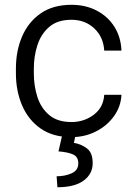

<svg xmlns="http://www.w3.org/2000/svg" viewBox="-20 -558 560 795"><path d="M275.9 -52.7Q328.1 -52.7 368.2 -82.8Q408.2 -112.8 411.6 -165.5H482.9Q480.5 -116.7 451.9 -76.9Q423.3 -37.1 377.2 -13.7Q331.1 9.8 275.9 9.8Q199.2 9.8 148.2 -25.9Q97.2 -61.5 71.5 -121.6Q45.9 -181.6 45.9 -253.9V-274.4Q45.9 -347.2 71.5 -407Q97.2 -466.8 148.2 -502.4Q199.2 -538.1 275.9 -538.1Q335 -538.1 380.9 -513.9Q426.8 -489.7 453.6 -447.3Q480.5 -404.8 482.9 -348.6H411.6Q408.2 -404.8 370.4 -440.4Q332.5 -476.1 275.9 -476.1Q218.3 -476.1 184.1 -446.8Q149.9 -417.5 135 -371.3Q120.1 -325.2 120.1 -274.4V-253.9Q120.1 -202.6 134.8 -156.7Q149.4 -110.8 183.6 -81.8Q217.8 -52.7 275.9 -52.7ZM236.8 4.9H292L286.1 33.7Q315.4 38.1 339.6 56.2Q363.8 74.2 363.8 117.7Q363.8 162.1 326.4 189.7Q289.1 217.3 217.8 217.3L214.4 171.9Q249.5 171.9 276.9 159.4Q304.2 147 304.2 118.7Q304.2 92.3 284.2 82.3Q264.2 72.3 222.2 68.8Z"/></svg>

Font: Vazirmatn RD Light
Style: Regular
Weight: 300
Designer: Saber Rastikerdar
Foundry: Saber Rastikerdar
Version: Version 32.102